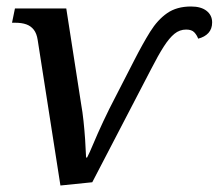

<svg xmlns="http://www.w3.org/2000/svg" viewBox="-20 -562 673 591"><path d="M96 -439Q93 -459 84 -470.5Q75 -482 61 -487Q47 -492 27 -492H17L26 -536H184L230 -240Q234 -218 237 -190Q240 -162 242 -133Q244 -104 245 -77H248Q255 -90 267.5 -120Q280 -150 298 -188.5Q316 -227 336 -265L393 -376Q419 -427 442 -464Q465 -501 494.5 -521.5Q524 -542 568 -542Q599 -542 616 -528.5Q633 -515 633 -493Q633 -473 621.5 -460.5Q610 -448 590 -443Q586 -454 578 -462.5Q570 -471 553 -471Q533 -471 517 -458Q501 -445 484 -418.5Q467 -392 445 -349L264 -1L166 9Z"/></svg>

Font: ET Text
Style: Italic
Weight: 470
Italic angle: -12°
Designer: Monotype Design Team
Foundry: Monotype Imaging Inc.
Version: Version 2.009